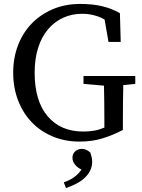

<svg xmlns="http://www.w3.org/2000/svg" viewBox="-20 -704 722 975"><path d="M604 -88V-44Q552 -17 499.5 -1Q447 15 384 15Q309 15 246.5 -11.5Q184 -38 140 -84.5Q96 -131 71.5 -195Q47 -259 47 -335Q47 -410 71.5 -474Q96 -538 141 -584.5Q186 -631 248.5 -657.5Q311 -684 388 -684Q450 -684 498.5 -672.5Q547 -661 589 -637L593 -491H531L511 -605Q459 -634 397 -634Q345 -634 301 -614Q257 -594 224.5 -556Q192 -518 174 -462.5Q156 -407 156 -335Q156 -191 222 -113.5Q288 -36 403 -36Q433 -36 458.5 -40.5Q484 -45 510 -56V-88Q510 -133 509.5 -178.5Q509 -224 508 -269L404 -278V-318H667V-278L606 -272Q605 -227 604.5 -181Q604 -135 604 -88ZM448 117Q448 143 437 164Q426 185 407.5 201.5Q389 218 365 230Q341 242 315 251L304 222Q335 211 356 196Q377 181 394 157Q374 148 361 132Q348 116 348 97Q348 77 362 64.5Q376 52 395 52Q419 52 439 71Q444 87 446 97Q448 107 448 117Z"/></svg>

Font: Source Serif Pro
Style: Regular
Weight: 400
Designer: Frank Grießhammer
Foundry: Adobe Systems Incorporated
Version: Version 2.000;PS 1.000;hotconv 16.6.51;makeotf.lib2.5.65220